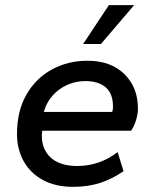

<svg xmlns="http://www.w3.org/2000/svg" viewBox="-20 -716 600 746"><path d="M264 10Q195 10 146 -17Q97 -44 71.5 -90.5Q46 -137 46 -195Q46 -284 82.5 -348Q119 -412 181.5 -446Q244 -480 320 -480Q410 -480 463 -428.5Q516 -377 516 -293Q516 -275 509 -250.5Q502 -226 489 -208H144Q140 -178 147 -153Q154 -128 171 -109.5Q188 -91 215.5 -81Q243 -71 279 -71Q323 -71 362.5 -84.5Q402 -98 437 -125L460 -51Q417 -21 369.5 -5.5Q322 10 264 10ZM150 -281H416Q419 -290 419 -302Q419 -352 391 -376.5Q363 -401 311 -401Q275 -401 242 -386.5Q209 -372 185 -345.5Q161 -319 150 -281ZM303 -545 403 -696H501L372 -545Z"/></svg>

Font: Gantari Medium
Style: Italic
Weight: 500
Italic angle: -10°
Designer: Anugrah Pasau
Foundry: Lafontype
Version: Version 1.000